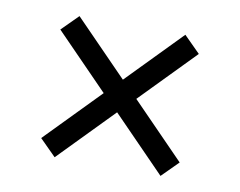

<svg xmlns="http://www.w3.org/2000/svg" viewBox="-55 -589 711 568"><g transform="rotate(10 300.0 -305.0)"><path d="M459 -93 508 -142 349 -305 508 -468 459 -517 300 -354 141 -517 92 -468 251 -305 92 -142 141 -93 300 -256Z"/></g></svg>

Font: IBM Plex Arabic
Style: Regular
Weight: 400
Designer: Mike Abbink, Paul van der Laan, Pieter van Rosmalen, Wael Morcos, Khajak Apelian
Foundry: Bold Monday
Version: Version 1.0